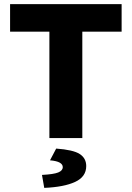

<svg xmlns="http://www.w3.org/2000/svg" viewBox="-20 -671 640 933"><path d="M220 0V-517H29V-651H571V-517H380V0ZM195 242 184 179Q241 176 263 167Q285 158 285 141Q285 128 270.5 119.5Q256 111 223 108L253 51Q336 57 367.5 77.5Q399 98 399 136Q399 188 345 213Q291 238 195 242Z"/></svg>

Font: Source Code Pro ExtraBold
Style: Regular
Weight: 800
Monospace: yes
Designer: Paul D. Hunt, Teo Tuominen
Foundry: Adobe Systems Incorporated
Version: Version 1.018;hotconv 1.0.116;makeotfexe 2.5.65601